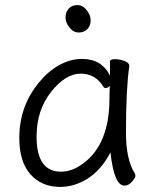

<svg xmlns="http://www.w3.org/2000/svg" viewBox="-20 -718 615 756"><path d="M470 13Q429 13 415 -118Q378 -48 325.5 -15Q273 18 217 18Q144 18 100 -31.5Q56 -81 56 -175Q56 -300 134 -394Q169 -437 213 -461.5Q257 -486 303 -486Q381 -486 413 -420V-475Q413 -485 432 -485Q451 -485 470 -478Q489 -471 489 -459V-457Q476 -368 476 -195Q476 -90 511 -35Q513 -31 513 -24.5Q513 -18 499.5 -2.5Q486 13 470 13ZM124 -180Q124 -42 220 -42Q264 -42 307 -74Q411 -150 411 -330Q411 -355 412 -380Q403 -371 397 -371Q391 -371 388 -375Q357 -428 297.5 -428Q238 -428 181 -356Q124 -284 124 -180ZM284.5 -698Q306 -698 321.5 -678Q337 -658 337 -637.5Q337 -617 324 -603.5Q311 -590 290 -590Q269 -590 253.5 -609.5Q238 -629 238 -649.5Q238 -670 250.5 -684Q263 -698 284.5 -698Z"/></svg>

Font: Fusion Kai T
Style: Regular
Weight: 400
Designer: Fontworks Inc.
Version: Version 24.134;May 13, 2024